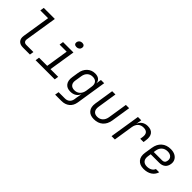

<svg xmlns="http://www.w3.org/2000/svg" viewBox="162 -1935 3277 3277"><g transform="rotate(45 1800.0 -297.0)"><path d="M333 0Q262 0 227 -40.5Q192 -81 203 -150L283 -658H96L107 -730H374L282 -150Q276 -113 292.5 -92.5Q309 -72 345 -72H515L503 0Z M640 0 651 -72H848L912 -478H741L752 -550H1003L927 -72H1113L1102 0ZM974 -651Q943 -651 927.5 -667Q912 -683 916 -711Q921 -740 942 -757Q963 -774 994 -774Q1025 -774 1040.5 -757Q1056 -740 1052 -711Q1047 -683 1026 -667Q1005 -651 974 -651Z M1291 180 1303 108H1455Q1505 108 1537.5 80.5Q1570 53 1579 4L1586 -45L1603 -141H1601Q1584 -93 1540.5 -66Q1497 -39 1437 -39Q1353 -39 1312.5 -92.5Q1272 -146 1287 -240L1305 -357Q1319 -450 1377.5 -505Q1436 -560 1520 -560Q1580 -560 1614.5 -532Q1649 -504 1651 -455H1652L1667 -550H1745L1658 4Q1644 87 1587 133.5Q1530 180 1443 180ZM1470 -105Q1529 -105 1568.5 -141.5Q1608 -178 1619 -243L1635 -353Q1646 -418 1618 -454.5Q1590 -491 1531 -491Q1472 -491 1433.5 -456Q1395 -421 1385 -360L1365 -236Q1355 -175 1383 -140Q1411 -105 1470 -105Z M2053 10Q1959 10 1913.5 -46Q1868 -102 1883 -198L1938 -550H2017L1962 -198Q1952 -133 1979 -96.5Q2006 -60 2065 -60Q2124 -60 2163.5 -96.5Q2203 -133 2214 -198L2269 -550H2348L2293 -198Q2277 -99 2214.5 -44.5Q2152 10 2053 10Z M2473 0 2560 -550H2640L2623 -448H2624Q2641 -500 2684.5 -530Q2728 -560 2790 -560Q2877 -560 2914.5 -508.5Q2952 -457 2937 -363L2930 -315H2851L2858 -363Q2878 -491 2756 -491Q2695 -491 2657 -455Q2619 -419 2608 -353L2553 0Z M3254 10Q3158 10 3110 -48Q3062 -106 3078 -205L3100 -345Q3116 -448 3180.5 -504Q3245 -560 3345 -560Q3407 -560 3450.5 -537Q3494 -514 3514.5 -473.5Q3535 -433 3527 -383Q3517 -319 3476 -286.5Q3435 -254 3369 -254H3164L3155 -197Q3145 -133 3174.5 -96Q3204 -59 3266 -59Q3317 -59 3354.5 -80.5Q3392 -102 3405 -139H3484Q3463 -68 3403 -29Q3343 10 3254 10ZM3174 -318H3379Q3406 -318 3424 -333.5Q3442 -349 3447 -383Q3455 -431 3424.5 -462.5Q3394 -494 3335 -494Q3271 -494 3230 -457Q3189 -420 3179 -353Z"/></g></svg>

Font: JetBrains Mono NL Light
Style: Italic
Weight: 300
Italic angle: -9°
Designer: Philipp Nurullin, Konstantin Bulenkov
Foundry: JetBrains
Version: Version 2.304; ttfautohint (v1.8.4.7-5d5b)